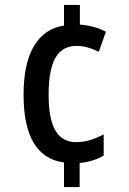

<svg xmlns="http://www.w3.org/2000/svg" viewBox="-20 -744 520 774"><path d="M302 -645Q362 -640 407 -616L378 -535Q331 -559 289 -559Q231 -559 203.5 -511Q176 -463 176 -363Q176 -264 203.5 -217.5Q231 -171 287 -171Q316 -171 343.5 -179.5Q371 -188 398 -202V-117Q356 -92 301 -87V10H238V-89Q75 -111 75 -362Q75 -488 117 -558.5Q159 -629 238 -641V-724H302Z"/></svg>

Font: Noto Sans Arabic UI Cn Md
Style: Regular
Weight: 500
Width: 3
Designer: Monotype Design Team, Nadine Chahine and Nizar Qandah
Foundry: Monotype Imaging Inc.
Version: Version 2.010; ttfautohint (v1.8.4.7-5d5b)